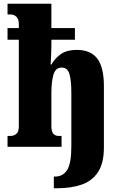

<svg xmlns="http://www.w3.org/2000/svg" viewBox="-20 -780 622 1020"><path d="M266 220V158H273Q314 158 336.5 123.5Q359 89 359 -3V-286Q359 -352 349 -386.5Q339 -421 308 -421Q275 -421 264 -383.5Q253 -346 253 -286V-108Q253 -81 263.5 -69.5Q274 -58 290 -58H307V0H20V-58H37Q55 -58 67.5 -69.5Q80 -81 80 -108V-569H20V-631H80V-652Q80 -678 67.5 -690.5Q55 -703 37 -703H20V-760H253V-631H378V-569H253V-537Q253 -511 251.5 -485.5Q250 -460 249 -437H253Q272 -471 304 -493Q336 -515 387 -515Q462 -515 497 -468.5Q532 -422 532 -322V3Q532 87 500.5 134.5Q469 182 413 201Q357 220 286 220Z"/></svg>

Font: Noto Serif Condensed Black
Style: Regular
Weight: 900
Width: 3
Designer: Monotype Design Team
Foundry: Monotype Imaging Inc.
Version: Version 2.015; ttfautohint (v1.8.4.7-5d5b)